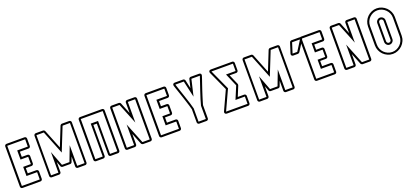

<svg xmlns="http://www.w3.org/2000/svg" viewBox="38 -1769 6116 2843"><g transform="rotate(-20 3096.5 -347.5)"><path d="M71 0Q58 0 49 -9Q40 -18 40 -31V-664Q40 -677 49 -686Q58 -695 71 -695H353Q366 -695 375 -686Q384 -677 384 -664V-549Q384 -536 375 -527Q366 -518 353 -518H217V-436H307Q320 -436 329 -427Q338 -418 338 -405V-290Q338 -278 329 -269Q320 -260 307 -260H217V-177H353Q366 -177 375 -168Q384 -159 384 -146V-31Q384 -18 375 -9Q366 0 353 0ZM353 -31V-146H186V-290H307V-405H186V-549H353V-664H71V-31Z M883 -111Q881 -103 872 -97Q863 -91 854 -91H736Q727 -91 718 -97Q709 -103 707 -111L678 -189V-31Q678 -18 669 -9Q660 0 647 0H531Q519 0 510 -9Q501 -18 501 -31V-664Q501 -677 510 -686Q519 -695 531 -695H647Q655 -695 663.5 -689Q672 -683 675 -675L795 -375L915 -675Q918 -683 926.5 -689Q935 -695 943 -695H1059Q1071 -695 1080 -686Q1089 -677 1089 -664V-31Q1089 -18 1080 -9Q1071 0 1059 0H943Q930 0 921 -9Q912 -18 912 -31V-189ZM943 -356V-31H1059V-664H943L795 -294L647 -664H531V-31H647V-356L736 -122H854Z M1198 -664Q1198 -677 1207 -686Q1216 -695 1229 -695H1575Q1588 -695 1597 -686Q1606 -677 1606 -664V-31Q1606 -18 1597 -9Q1588 0 1575 0H1460Q1448 0 1439 -9Q1430 -18 1430 -31V-519H1375V-31Q1375 -18 1366 -9Q1357 0 1345 0H1229Q1216 0 1207 -9Q1198 -18 1198 -31ZM1229 -31H1345V-550H1460V-31H1575V-664H1229Z M1694 -664Q1694 -677 1703 -686Q1712 -695 1725 -695H1840Q1848 -695 1857.5 -689Q1867 -683 1869 -675L1940 -500V-664Q1940 -677 1949 -686Q1958 -695 1971 -695H2086Q2099 -695 2108 -686Q2117 -677 2117 -664V-31Q2117 -18 2108 -9Q2099 0 2086 0H1971Q1963 0 1954 -6Q1945 -12 1942 -19L1871 -196V-31Q1871 -18 1862 -9Q1853 0 1840 0H1725Q1712 0 1703 -9Q1694 -18 1694 -31ZM1725 -31H1840V-356L1971 -31H2086V-664H1971V-339L1840 -664H1725Z M2264 0Q2251 0 2242 -9Q2233 -18 2233 -31V-664Q2233 -677 2242 -686Q2251 -695 2264 -695H2546Q2559 -695 2568 -686Q2577 -677 2577 -664V-549Q2577 -536 2568 -527Q2559 -518 2546 -518H2410V-436H2500Q2513 -436 2522 -427Q2531 -418 2531 -405V-290Q2531 -278 2522 -269Q2513 -260 2500 -260H2410V-177H2546Q2559 -177 2568 -168Q2577 -159 2577 -146V-31Q2577 -18 2568 -9Q2559 0 2546 0ZM2546 -31V-146H2379V-290H2500V-405H2379V-549H2546V-664H2264V-31Z M3106 -695Q3123 -695 3131.5 -683Q3140 -671 3135 -655Q3128 -632 3117.5 -600Q3107 -568 3094 -532Q3081 -494 3067 -452Q3053 -410 3040.5 -370Q3028 -330 3017.5 -295.5Q3007 -261 3001 -239V-31Q3001 -18 2992 -9Q2983 0 2970 0H2855Q2843 0 2834 -9Q2825 -18 2825 -31V-238Q2819 -262 2808.5 -297Q2798 -332 2785 -372Q2772 -412 2758.5 -453.5Q2745 -495 2732 -532Q2720 -567 2709 -599.5Q2698 -632 2691 -655Q2686 -671 2694.5 -683Q2703 -695 2720 -695H2853Q2863 -695 2872 -688Q2881 -681 2883 -671L2912 -539L2943 -671Q2945 -681 2954 -688Q2963 -695 2973 -695ZM2973 -664 2912 -404 2853 -664H2720Q2732 -626 2751.5 -568Q2771 -510 2791.5 -448.5Q2812 -387 2829.5 -331Q2847 -275 2855 -240V-31H2970V-240Q2978 -275 2995.5 -331Q3013 -387 3033.5 -448.5Q3054 -510 3074 -568Q3094 -626 3106 -664Z M3400 -346 3261 -651Q3253 -668 3262 -681.5Q3271 -695 3289 -695H3627Q3639 -695 3648 -686Q3657 -677 3657 -664V-548Q3657 -536 3648 -527Q3639 -518 3627 -518H3522Q3539 -477 3556.5 -437.5Q3574 -398 3591 -359Q3593 -355 3593 -346.5Q3593 -338 3591 -334L3526 -176H3627Q3639 -176 3648 -167Q3657 -158 3657 -146V-31Q3657 -18 3648 -9Q3639 0 3627 0H3289Q3271 0 3262 -13.5Q3253 -27 3261 -44ZM3289 -31H3627V-146H3479L3563 -346L3476 -548H3627V-664H3289L3434 -346Z M4162 -111Q4160 -103 4151 -97Q4142 -91 4133 -91H4015Q4006 -91 3997 -97Q3988 -103 3986 -111L3957 -189V-31Q3957 -18 3948 -9Q3939 0 3926 0H3810Q3798 0 3789 -9Q3780 -18 3780 -31V-664Q3780 -677 3789 -686Q3798 -695 3810 -695H3926Q3934 -695 3942.5 -689Q3951 -683 3954 -675L4074 -375L4194 -675Q4197 -683 4205.5 -689Q4214 -695 4222 -695H4338Q4350 -695 4359 -686Q4368 -677 4368 -664V-31Q4368 -18 4359 -9Q4350 0 4338 0H4222Q4209 0 4200 -9Q4191 -18 4191 -31V-189ZM4222 -356V-31H4338V-664H4222L4074 -294L3926 -664H3810V-31H3926V-356L4015 -122H4133Z M4530 -671Q4532 -679 4541 -686Q4550 -693 4559 -693H4683Q4687 -693 4695 -691Q4703 -695 4710 -695H4992Q5005 -695 5014 -686Q5023 -677 5023 -664V-549Q5023 -536 5014 -527Q5005 -518 4992 -518H4855V-436H4946Q4958 -436 4967 -427Q4976 -418 4976 -405V-290Q4976 -278 4967 -269Q4958 -260 4946 -260H4855V-177H4992Q5005 -177 5014 -168Q5023 -159 5023 -146V-31Q5023 -18 5014 -9Q5005 0 4992 0H4710Q4697 0 4688 -9Q4679 -18 4679 -31V-597L4608 -485Q4605 -480 4596.5 -475.5Q4588 -471 4582 -471H4508Q4491 -471 4482.5 -483Q4474 -495 4479 -511ZM4992 -31V-146H4825V-290H4946V-405H4825V-549H4992V-664H4715Q4715 -653 4710 -646V-31ZM4508 -502H4582L4679 -655V-662H4559Z M5153 -664Q5153 -677 5162 -686Q5171 -695 5184 -695H5299Q5307 -695 5316.5 -689Q5326 -683 5328 -675L5399 -500V-664Q5399 -677 5408 -686Q5417 -695 5430 -695H5545Q5558 -695 5567 -686Q5576 -677 5576 -664V-31Q5576 -18 5567 -9Q5558 0 5545 0H5430Q5422 0 5413 -6Q5404 -12 5401 -19L5330 -196V-31Q5330 -18 5321 -9Q5312 0 5299 0H5184Q5171 0 5162 -9Q5153 -18 5153 -31ZM5184 -31H5299V-356L5430 -31H5545V-664H5430V-339L5299 -664H5184Z M5905 -706Q5948 -706 5986.5 -689Q6025 -672 6054 -643.5Q6083 -615 6100 -576.5Q6117 -538 6117 -495V-200Q6117 -157 6100 -118.5Q6083 -80 6054 -51.5Q6025 -23 5986.5 -6Q5948 11 5905 11Q5862 11 5823.5 -6Q5785 -23 5756.5 -51.5Q5728 -80 5711.5 -118.5Q5695 -157 5695 -200V-495Q5695 -538 5711.5 -576.5Q5728 -615 5756.5 -643.5Q5785 -672 5823.5 -689Q5862 -706 5905 -706ZM5941 -495Q5941 -509 5930.5 -519Q5920 -529 5905 -529Q5891 -529 5881 -519Q5871 -509 5871 -495V-200Q5871 -186 5881 -175.5Q5891 -165 5905 -165Q5920 -165 5930.5 -175.5Q5941 -186 5941 -200ZM5971 -200Q5971 -173 5951.5 -153.5Q5932 -134 5905 -134Q5878 -134 5859.5 -154Q5841 -174 5841 -200V-495Q5841 -521 5860 -540.5Q5879 -560 5905 -560Q5932 -560 5951.5 -541Q5971 -522 5971 -495ZM5905 -675Q5868 -675 5835.5 -660.5Q5803 -646 5778.5 -621.5Q5754 -597 5740 -564.5Q5726 -532 5726 -495V-200Q5726 -163 5740 -130Q5754 -97 5778.5 -72.5Q5803 -48 5835.5 -33.5Q5868 -19 5905 -19Q5942 -19 5975 -33.5Q6008 -48 6032.5 -72.5Q6057 -97 6071.5 -130Q6086 -163 6086 -200V-495Q6086 -532 6071.5 -564.5Q6057 -597 6032.5 -621.5Q6008 -646 5975 -660.5Q5942 -675 5905 -675Z"/></g></svg>

Font: Lichte PostBus
Style: Regular
Weight: 400
Designer: Peter Wiegel
Version: Version 1.001